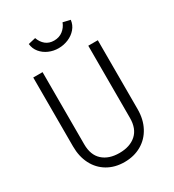

<svg xmlns="http://www.w3.org/2000/svg" viewBox="-215 -1024 1044 1154"><g transform="rotate(-30 307.5 -447.0)"><path d="M531.8 -226.2Q531.8 -155.9 503.3 -102.3Q474.9 -48.7 423.6 -19.2Q372.3 10.3 306.2 10.3Q239.5 10.3 189 -19.5Q138.5 -49.2 111 -102.8Q83.6 -156.4 83.6 -226.2V-704.6H148.2V-203.6Q148.2 -129.2 190.8 -90.8Q233.3 -52.3 306.2 -52.3Q380 -52.3 422.8 -90.8Q465.6 -129.2 465.6 -203.6V-704.6H531.8ZM161 -892.3 211.8 -904.1Q223.1 -871.8 246.4 -852.8Q269.7 -833.8 304.6 -833.8Q339.5 -833.8 364.9 -853.3Q390.3 -872.8 402.1 -904.1L452.3 -892.3Q448.7 -858.5 426.9 -833.1Q405.1 -807.7 372.6 -794.1Q340 -780.5 304.6 -780.5Q269.7 -780.5 238.2 -794.1Q206.7 -807.7 185.6 -833.1Q164.6 -858.5 161 -892.3Z"/></g></svg>

Font: Fira Code Fixed Light
Style: Regular
Weight: 300
Monospace: yes
Designer: Carrois Corporate, Edenspiekermann AG, Nikita Prokopov
Foundry: Carrois Corporate, Edenspiekermann AG, Nikita Prokopov
Version: Version 5.002